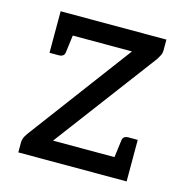

<svg xmlns="http://www.w3.org/2000/svg" viewBox="-82 -584 636 661"><g transform="rotate(15 236.0 -253.5)"><path d="M40 0V-37Q40 -51 53 -69L328 -437H117L109 -375Q107 -359 88 -359H55V-507H432V-469Q432 -459 428 -451Q424 -443 419 -435L145 -70H364L372 -132Q374 -148 393 -148H426V0Z"/></g></svg>

Font: Aleo
Style: Regular
Weight: 400
Designer: Alessio Laiso
Foundry: Alessio Laiso
Version: Version 2.001; ttfautohint (v1.8.4.7-5d5b);gftools[0.9.29]